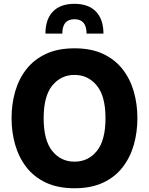

<svg xmlns="http://www.w3.org/2000/svg" viewBox="-20 -980 779 1005"><path d="M217.8 -804.2Q217.8 -878.4 256.8 -919.2Q295.9 -960 369.6 -960Q443.4 -960 482.4 -919.2Q521.5 -878.4 521.5 -804.2H433.1Q433.1 -879.4 369.6 -879.4Q306.2 -879.4 306.2 -804.2ZM370.1 -727.1Q457.5 -727.1 519.8 -697.8Q582 -668.5 621.8 -617.4Q661.6 -566.4 680.4 -500.5Q699.2 -434.6 699.2 -361.3Q699.2 -288.1 680.4 -221.9Q661.6 -155.8 621.8 -104.5Q582 -53.2 519.5 -23.9Q457 5.4 370.1 5.4Q283.2 5.4 220.7 -23.9Q158.2 -53.2 118.4 -104.5Q78.6 -155.8 59.6 -221.9Q40.5 -288.1 40.5 -361.3Q40.5 -434.6 59.3 -500.5Q78.1 -566.4 117.9 -617.4Q157.7 -668.5 220.2 -697.8Q282.7 -727.1 370.1 -727.1ZM370.1 -587.9Q299.3 -587.9 253.9 -532.5Q208.5 -477.1 208.5 -361.3Q208.5 -245.1 253.7 -189.5Q298.8 -133.8 370.1 -133.8Q441.4 -133.8 486.8 -189.5Q532.2 -245.1 532.2 -361.3Q532.2 -477.5 486.3 -532.7Q440.4 -587.9 370.1 -587.9Z"/></svg>

Font: Estedad-FD ExtraBold
Style: Regular
Weight: 800
Designer: Amin Abedi
Version: Version 7.3